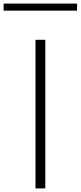

<svg xmlns="http://www.w3.org/2000/svg" viewBox="-57 -1046 448 1066"><path d="M140 0H194.5V-825H140ZM-37 -987H371V-1026H-37Z"/></svg>

Font: Spartan Light
Style: Regular
Weight: 300
Designer: Matt Bailey, Mirko Velimirovic
Foundry: Matt Bailey
Version: Version 1.003; ttfautohint (v1.8.3)